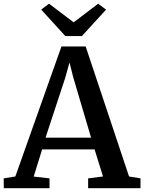

<svg xmlns="http://www.w3.org/2000/svg" viewBox="-30 -994 762 1014"><path d="M51 -62 294.5 -748.5H422.5L651.5 -62L712 -52V0H435.5V-52L514 -62L469.5 -205H192.5L148 -61.5L231.5 -52V0H-10L-10.5 -52ZM451 -267 357 -585 337 -664 314.5 -583 210.5 -267ZM315 -803.5 187.5 -943.5 229 -974.5 359 -876 488.5 -974.5 530 -943 402.5 -803.5Z"/></svg>

Font: Merriweather 24pt SemiBold
Style: Regular
Weight: 600
Designer: Eben Sorkin
Foundry: Eben Sorkin
Version: Version 2.100